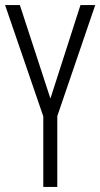

<svg xmlns="http://www.w3.org/2000/svg" viewBox="-20 -734 394 754"><path d="M178 -347 296 -714H354L205 -278V0H150V-277L0 -714H58Z"/></svg>

Font: Noto Sans Ethiopic ExtraCondensed Light
Style: Regular
Weight: 300
Width: 2
Designer: Monotype Design Team
Foundry: Monotype Imaging Inc.
Version: Version 2.102; ttfautohint (v1.8.4.7-5d5b)